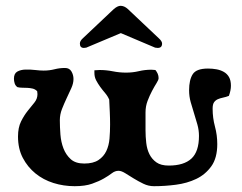

<svg xmlns="http://www.w3.org/2000/svg" viewBox="-20 -638 834 661"><path d="M40 -338Q33 -343 30.5 -351Q28 -359 28 -367Q28 -385 39.5 -391.5Q51 -398 67.5 -398.5Q84 -399 101 -397Q118 -395 130 -395Q150 -395 167.5 -399.5Q185 -404 204 -404Q219 -404 226 -392Q233 -380 233 -366Q233 -351 225.5 -334.5Q218 -318 209.5 -300Q201 -282 193.5 -263Q186 -244 186 -224Q186 -201 188 -175Q190 -149 198.5 -127Q207 -105 223.5 -90Q240 -75 270 -75Q301 -75 319 -87Q337 -99 346 -118Q355 -137 357 -161Q359 -185 359 -209Q359 -231 358 -252Q357 -273 356 -295Q351 -307 342 -317.5Q333 -328 325 -339Q317 -350 311 -361.5Q305 -373 305 -387V-396L323 -397Q346 -397 368.5 -392.5Q391 -388 414 -388Q437 -388 458 -393Q479 -398 501 -398L515 -397Q520 -391 523 -384Q526 -377 526 -369Q526 -363 519 -352Q512 -341 503.5 -325Q495 -309 488 -290.5Q481 -272 481 -251V-189Q481 -168 483.5 -146Q486 -124 494.5 -107Q503 -90 518.5 -79Q534 -68 561 -68Q613 -68 639 -92Q665 -116 665 -170Q665 -190 659.5 -209.5Q654 -229 648 -248Q642 -267 636.5 -286.5Q631 -306 631 -327Q631 -363 643.5 -382.5Q656 -402 696 -402Q711 -402 725 -399.5Q739 -397 750.5 -390.5Q762 -384 768.5 -372.5Q775 -361 775 -343Q775 -327 768 -308Q758 -304 748 -302Q738 -300 730 -296.5Q722 -293 717 -286Q712 -279 712 -264Q712 -232 720 -202.5Q728 -173 728 -142Q728 -94 707.5 -65.5Q687 -37 655.5 -22Q624 -7 585.5 -2Q547 3 510 3Q491 3 473.5 -5.5Q456 -14 440.5 -23.5Q425 -33 411.5 -41.5Q398 -50 388 -50Q376 -50 365 -41.5Q354 -33 337.5 -23.5Q321 -14 297 -5.5Q273 3 237 3Q199 3 164 -8Q129 -19 102 -41Q75 -63 58.5 -94.5Q42 -126 42 -168Q42 -199 52.5 -220Q63 -241 75.5 -256.5Q88 -272 98.5 -285Q109 -298 109 -314L108 -324Q101 -331 92.5 -333Q84 -335 75 -335.5Q66 -336 57 -336Q48 -336 40 -338ZM514 -474 396 -524 277 -474Q269 -473 269 -473Q255 -473 255 -488Q255 -497 265 -506L372 -607Q385 -618 395 -618Q408 -618 420 -607L527 -506Q538 -496 538 -488Q538 -473 523 -473Q523 -473 514 -474Z"/></svg>

Font: CAT Altenglisch
Style: Regular
Weight: 400
Designer: Peter Wiegel
Foundry: Peter Wiegel, CAT Fonts
Version: Version 1.000